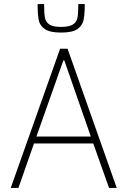

<svg xmlns="http://www.w3.org/2000/svg" viewBox="-20 -929 631 949"><path d="M33 0 277 -688H314L557 0H519L441 -220H148L71 0ZM160 -254H429L298 -630H293ZM166 -909H198Q198 -864 202 -842Q206 -820 224 -808Q242 -796 282 -796Q322 -796 340.5 -808Q359 -820 363 -842Q367 -864 367 -909H399Q399 -857 393 -829.5Q387 -802 362 -785Q337 -768 282 -768Q227 -768 202 -785Q177 -802 171.5 -829.5Q166 -857 166 -909Z"/></svg>

Font: Saira Semi Condensed Thin
Style: Regular
Weight: 100
Width: 4
Designer: Hector Gatti with collaboration of the Omnibus-Type team
Foundry: Omnibus-Type
Version: Version 1.001; ttfautohint (v1.8)